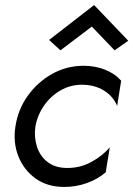

<svg xmlns="http://www.w3.org/2000/svg" viewBox="-20 -730 527 759"><path d="M120 -230Q114 -188 126 -150.5Q138 -113 167.5 -90Q197 -67 242 -66Q296 -65 341.5 -90Q387 -115 414 -148L398 -49Q367 -22 324 -6.5Q281 9 234 9Q167 9 120.5 -24.5Q74 -58 52.5 -112.5Q31 -167 41 -230Q51 -297 89.5 -351Q128 -405 185.5 -437.5Q243 -470 311 -470Q355 -470 394 -455Q433 -440 459 -411L443 -311Q428 -349 391 -372Q354 -395 304 -395Q258 -395 219 -372.5Q180 -350 154 -312.5Q128 -275 120 -230ZM219 -531 174 -572 352 -710 487 -569 433 -531 343 -625Z"/></svg>

Font: Jost
Style: Italic
Weight: 400
Italic angle: -5°
Version: Version 3.710